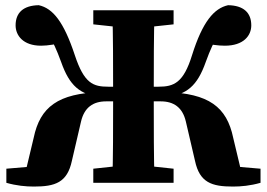

<svg xmlns="http://www.w3.org/2000/svg" viewBox="-20 -696 1016 731"><path d="M335.2 0H640.9V-53.7L500.9 -68.7H475.1L335.2 -53.7V0ZM335.2 -603.3 475.1 -588.3H500.9L640.9 -603.3V-657H335.2V-603.3ZM407.7 0H568.4C565.4 -102.3 565.4 -206.3 565.4 -312.9V-342.6C565.4 -451.3 565.4 -555.3 568.4 -657H407.7C410.7 -554.7 410.7 -450.7 410.7 -342.6V-312.9C410.7 -205.7 410.7 -101.7 407.7 0ZM722.4 -83.7C740 -0.7 786.4 14.3 867 14.3C897.7 14.3 933 11.1 971.9 0V-53.7L804.3 -67.9L900.6 -34.4L867.9 -171.2C843.5 -288.9 774.8 -340.9 610.1 -345.5L610.4 -326.4C691 -334.8 731.3 -369.2 763.2 -459.6C781.1 -508.4 793.6 -536.6 814 -566.7L753.8 -533.3C777.9 -526.6 810 -522 835.9 -522C907.7 -522 936.7 -560.7 936.7 -599.4C936.7 -648.2 906.6 -675.3 848.3 -676.2C794.8 -664.3 751.2 -613.3 711.2 -486.1C678.8 -380.7 642.1 -365.9 583.6 -365.9H488V-310.1H592C641.1 -310.1 675.1 -287.2 687.6 -233.2L722.4 -83.7ZM253.7 -83.7 288.5 -233.2C301 -287.2 334.9 -310.1 384.1 -310.1H488V-365.9H392.4C334.5 -365.9 300.4 -378.3 264.8 -486.1C222.7 -613.3 181.3 -664.3 127.7 -676.2C69.5 -675.3 39.4 -648.2 39.4 -599.4C39.4 -561.4 67.6 -522 136.5 -522C162.5 -522 196 -528 222.2 -534.7L162 -566.7C182.4 -536.6 194.9 -508.4 212.9 -459.6C244.7 -369.2 285 -334.8 365.6 -326.4L365.9 -345.5C201.2 -340.9 132.6 -288.9 108.2 -171.2L75.5 -34.4L171.8 -67.9L4.2 -53.7V0C43.1 11.1 78.3 14.3 109 14.3C189.6 14.3 236.1 -0.7 253.7 -83.7Z"/></svg>

Font: Source Serif Variable
Style: Regular
Weight: 389
Designer: Frank Grießhammer
Foundry: Adobe Systems Incorporated
Version: Version 3.001;hotconv 1.0.111;makeotfexe 2.5.65597